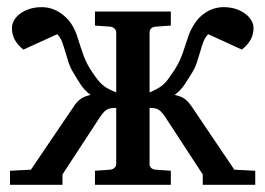

<svg xmlns="http://www.w3.org/2000/svg" viewBox="-20 -514 738 534"><path d="M543.9 0V-28.8L439.9 -188Q434.6 -195.8 430.2 -200.9Q425.8 -206.1 420.9 -209Q416 -211.9 410.2 -212.9Q404.3 -213.9 396 -213.9V-57.1Q396 -52.2 399.9 -47.6Q403.8 -43 413.1 -42L455.1 -39.1V0H244.1V-39.1L286.1 -42Q294.4 -43 298.8 -47.6Q303.2 -52.2 303.2 -57.1V-213.9Q294.4 -213.9 288.3 -212.9Q282.2 -211.9 277.1 -209Q272 -206.1 267.6 -200.9Q263.2 -195.8 257.8 -188L153.8 -28.8V0H7.8V-39.1L65.9 -42L183.1 -214.8Q188 -222.7 193.1 -228.5Q198.2 -234.4 203.9 -238.5Q209.5 -242.7 216.3 -245.4Q223.1 -248 231.9 -250Q214.8 -262.7 203.6 -280Q192.4 -297.4 185.1 -310.1Q175.8 -324.7 170.7 -340.3Q165.5 -356 161.4 -370.6Q157.2 -385.3 152.6 -397.7Q147.9 -410.2 139.2 -418.9L44.9 -376Q27.8 -390.1 20.5 -404.5Q13.2 -418.9 13.2 -436Q13.2 -447.3 19.3 -457.8Q25.4 -468.3 36.4 -476.3Q47.4 -484.4 62.7 -489.3Q78.1 -494.1 96.2 -494.1Q121.6 -494.1 144 -480.5Q166.5 -466.8 180.2 -444.8Q189.5 -429.2 194.3 -414.3Q199.2 -399.4 204.1 -383.8Q209 -368.2 215.6 -351.6Q222.2 -335 234.9 -315.9Q244.1 -301.8 251 -293Q257.8 -284.2 264.9 -278.1Q272 -272 280.8 -267.3Q289.6 -262.7 303.2 -256.8V-424.8Q303.2 -429.7 298.8 -434.3Q294.4 -439 286.1 -439.9L244.1 -442.9V-481.9H455.1V-442.9L413.1 -439.9Q403.8 -439 399.9 -434.3Q396 -429.7 396 -424.8V-256.8Q409.2 -262.7 417.7 -267.3Q426.3 -272 433.3 -278.1Q440.4 -284.2 447 -293Q453.6 -301.8 462.9 -315.9Q475.6 -335 482.4 -351.6Q489.3 -368.2 494.1 -383.8Q499 -399.4 504.2 -414.3Q509.3 -429.2 519 -444.8Q531.7 -466.8 554 -480.5Q576.2 -494.1 602.1 -494.1Q620.1 -494.1 635.3 -489.3Q650.4 -484.4 661.4 -476.3Q672.4 -468.3 678.7 -457.8Q685.1 -447.3 685.1 -436Q685.1 -418.9 677.5 -404.5Q669.9 -390.1 652.8 -376L559.1 -418.9Q550.3 -410.2 545.7 -397.7Q541 -385.3 536.9 -370.6Q532.7 -356 527.6 -340.3Q522.5 -324.7 513.2 -310.1Q505.4 -297.4 494.1 -280Q482.9 -262.7 465.8 -250Q475.1 -248 481.9 -245.4Q488.8 -242.7 494.4 -238.5Q500 -234.4 504.9 -228.5Q509.8 -222.7 515.1 -214.8L631.8 -42L689.9 -39.1V0Z"/></svg>

Font: Charis SIL CyrE
Style: Regular
Weight: 400
Foundry: SIL International
Version: Version 5.000